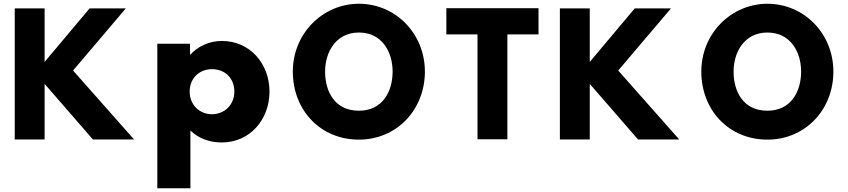

<svg xmlns="http://www.w3.org/2000/svg" viewBox="-20 -747 4537 1027"><path d="M697.2 -0.9 370.8 -369.8 653 -702.1H459.2L218.6 -415.7V-702.1H58.8V-0.9H218.6V-298.4L477 -0.9Z M1233.5 -257C1233.5 -186 1180.5 -136 1113.5 -136C1047.5 -136 994.5 -186 994.5 -257C994.5 -327 1044.5 -377 1113.5 -377C1185.5 -377 1233.5 -327 1233.5 -257ZM1421.5 -257C1421.5 -407 1316.5 -528 1166.5 -528C1096.5 -528 1036.5 -497 998.5 -455H996.5V-513H821.5V260H998.5V-49C1040.5 -8 1097.5 15 1166.5 15C1316.5 15 1421.5 -107 1421.5 -257Z M1718.9 -363.9C1718.9 -468.5 1776.7 -573 1899.9 -573C2024 -573 2080.1 -468.5 2080.1 -363.9C2080.1 -259.4 2027.4 -154.8 1899.9 -154.8C1769 -154.8 1718.9 -259.4 1718.9 -363.9ZM1546.3 -363.9C1546.3 -159.1 1692.5 -0.1 1899.9 -0.1C2101.4 -0.1 2252.7 -159.1 2252.7 -363.9C2252.7 -568.8 2094.6 -726.9 1899.9 -726.9C1707 -726.9 1546.3 -568.8 1546.3 -363.9Z M2367.5 -562.9H2534.1V-1.9H2693.9V-562.9H2860.5V-703.1H2367.5Z M3613.2 -0.9 3286.8 -369.8 3569 -702.1H3375.2L3134.6 -415.7V-702.1H2974.8V-0.9H3134.6V-298.4L3393 -0.9Z M3903.9 -363.9C3903.9 -468.5 3961.7 -573 4084.9 -573C4209 -573 4265.1 -468.5 4265.1 -363.9C4265.1 -259.4 4212.4 -154.8 4084.9 -154.8C3954 -154.8 3903.9 -259.4 3903.9 -363.9ZM3731.3 -363.9C3731.3 -159.1 3877.5 -0.1 4084.9 -0.1C4286.4 -0.1 4437.7 -159.1 4437.7 -363.9C4437.7 -568.8 4279.6 -726.9 4084.9 -726.9C3892 -726.9 3731.3 -568.8 3731.3 -363.9Z"/></svg>

Font: Sztylet
Style: Bd
Weight: 700
Foundry: Cannot Into Space Fonts, PlusOne Fonts
Version: Version 0.12